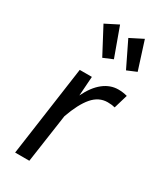

<svg xmlns="http://www.w3.org/2000/svg" viewBox="-207 -900 817 972"><g transform="rotate(30 201.5 -413.5)"><path d="M403 -531 379 -450Q360 -455 336 -455Q285 -455 248 -412Q211 -369 181 -284L140 0H57L131 -526H202L194 -413Q224 -475 264 -506.5Q304 -538 351 -538Q377 -538 403 -531ZM254 -659 199 -636 118 -789 193 -827ZM390 -664 335 -641 263 -789 338 -827Z"/></g></svg>

Font: FiraGO Book
Style: Italic
Weight: 350
Italic angle: -8°
Designer: bBox Type GmbH
Foundry: bBox Type GmbH
Version: Version 1.001